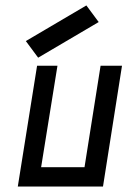

<svg xmlns="http://www.w3.org/2000/svg" viewBox="-20 -680 510 700"><path d="M424.8 -440.4 355.5 0H44.9L115.2 -440.4H189.5L129.9 -70.3H288.1L346.7 -440.4ZM294.9 -660.2 74.2 -530.3 119.1 -469.7 339.8 -599.6Z"/></svg>

Font: Geo
Style: Oblique
Weight: 500
Italic angle: -11°
Version: Version 001.2